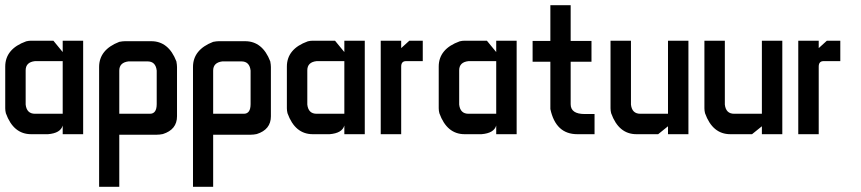

<svg xmlns="http://www.w3.org/2000/svg" viewBox="-20 -513 3293 734"><path d="M99.1 -357.4H184.1L219.7 -314V-357.4H297.9V0H219.7V-33.2Q211.4 -3.9 163.6 0H99.1Q31.2 0 2.4 -80.1Q0 -89.8 0 -99.1V-258.3Q0 -326.2 80.1 -355Q89.8 -357.4 99.1 -357.4ZM78.1 -244.1V-113.3Q82 -78.1 113.8 -78.1H219.7V-279.3H113.8Q78.1 -275.4 78.1 -244.1Z M457.5 -355.5H558.1Q624.5 -355.5 654.3 -278.3Q656.7 -265.1 656.7 -256.8V-68.4Q656.7 -17.6 602.5 -0.5Q590.3 2 579.1 2H436V201.2H358.9V-256.8Q358.9 -323.2 436 -353Q449.2 -355.5 457.5 -355.5ZM436 -243.2V-78.1H553.2Q579.1 -78.1 579.1 -115.2V-243.2Q575.2 -278.3 543.9 -278.3H471.2Q436 -273.9 436 -243.2Z M816.4 -355.5H917Q983.4 -355.5 1013.2 -278.3Q1015.6 -265.1 1015.6 -256.8V-68.4Q1015.6 -17.6 961.4 -0.5Q949.2 2 938 2H794.9V201.2H717.8V-256.8Q717.8 -323.2 794.9 -353Q808.1 -355.5 816.4 -355.5ZM794.9 -243.2V-78.1H912.1Q938 -78.1 938 -115.2V-243.2Q934.1 -278.3 902.8 -278.3H830.1Q794.9 -273.9 794.9 -243.2Z M1175.8 -357.4H1260.7L1296.4 -314V-357.4H1374.5V0H1296.4V-33.2Q1288.1 -3.9 1240.2 0H1175.8Q1107.9 0 1079.1 -80.1Q1076.7 -89.8 1076.7 -99.1V-258.3Q1076.7 -326.2 1156.7 -355Q1166.5 -357.4 1175.8 -357.4ZM1154.8 -244.1V-113.3Q1158.7 -78.1 1190.4 -78.1H1296.4V-279.3H1190.4Q1154.8 -275.4 1154.8 -244.1Z M1435.5 -357.4H1513.7V-329.1L1544.9 -357.4H1596.2V-279.3H1532.2Q1513.7 -279.3 1513.7 -258.3V0H1435.5Z M1756.3 -357.4H1841.3L1877 -314V-357.4H1955.1V0H1877V-33.2Q1868.7 -3.9 1820.8 0H1756.3Q1688.5 0 1659.7 -80.1Q1657.2 -89.8 1657.2 -99.1V-258.3Q1657.2 -326.2 1737.3 -355Q1747.1 -357.4 1756.3 -357.4ZM1735.4 -244.1V-113.3Q1739.3 -78.1 1771 -78.1H1877V-279.3H1771Q1735.4 -275.4 1735.4 -244.1Z M2084 -493.2H2161.6V-356.4H2241.2V-276.9H2161.6V-114.7Q2161.6 -77.1 2215.3 -77.1H2252.9V0H2187Q2104.5 0 2084 -96.2V-276.9H2016.1V-356.4H2084Z M2611.8 0H2533.7V-30.3L2496.1 0H2413.1Q2345.2 0 2316.4 -80.1Q2314 -89.8 2314 -99.1V-357.4H2392.1V-113.3Q2396 -78.1 2427.7 -78.1H2533.7V-357.4H2611.8Z M2970.7 0H2892.6V-30.3L2855 0H2772Q2704.1 0 2675.3 -80.1Q2672.9 -89.8 2672.9 -99.1V-357.4H2751V-113.3Q2754.9 -78.1 2786.6 -78.1H2892.6V-357.4H2970.7Z M3031.7 -357.4H3109.9V-329.1L3141.1 -357.4H3192.4V-279.3H3128.4Q3109.9 -279.3 3109.9 -258.3V0H3031.7Z"/></svg>

Font: Kadhim
Style: Regular
Weight: 400
Designer: Developer/ Husham Jawad
Version: Version 1.00;December 29, 2020;FontCreator 13.0.0.2683 32-bi